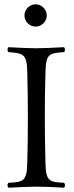

<svg xmlns="http://www.w3.org/2000/svg" viewBox="-20 -870 343 895"><path d="M94 -798C94 -770 118 -746 146 -746C174 -746 198 -770 198 -798C198 -826 174 -850 146 -850C118 -850 94 -826 94 -798ZM192 -109C190 -191.5 189 -237 189 -320C189 -403 189.5 -452 192 -536C194.5 -619 208.5 -622 278.5 -627C284.5 -633 284.5 -644 278.5 -650C241.5 -648 179 -645 149 -645C119 -645 51.5 -648 19.5 -650C13.5 -644 13.5 -633 19.5 -627C89.5 -621 105 -619 107 -536C109 -453 110 -404 110 -321C110 -238 109 -192 107 -109C105 -26 89.5 -21 19.5 -18C13.5 -12 13.5 -1 19.5 5C58.5 3 119.5 0 149.5 0C179.5 0 237.5 2 278.5 5C284.5 -1 284.5 -12 278.5 -18C208.5 -21 194 -26 192 -109Z"/></svg>

Font: Libertinus Serif Display
Style: Regular
Weight: 400
Designer: Philipp H. Poll
Foundry: Khaled Hosny
Version: Version 6.1